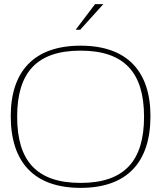

<svg xmlns="http://www.w3.org/2000/svg" viewBox="-20 -900 780 929"><path d="M370 9C144 9 32 -116 32 -338C32 -554 144 -679 370 -679C596 -679 708 -554 708 -338C708 -116 596 9 370 9ZM63 -335C63 -123 156 -15 370 -15C583 -15 677 -123 677 -335C677 -547 583 -655 370 -655C156 -655 63 -547 63 -335ZM346 -756H368L480 -880H440Z"/></svg>

Font: LT Wave Thin
Style: Regular
Weight: 100
Designer: Daniel Lyons
Version: Version 2.5 (Glyphs App)